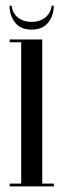

<svg xmlns="http://www.w3.org/2000/svg" viewBox="-20 -664 226 684"><path d="M14.5 0V-10H55.5V-513.5H14.5V-523.5H130.5V-10H172V0ZM92.5 -558.5Q53.5 -558.5 33.8 -583.5Q14 -608.5 14 -643.5H21.5Q24.5 -617 44 -601.5Q63.5 -586 92.5 -586Q121.5 -586 141 -601.5Q160.5 -617 164 -643.5H171.5Q171.5 -608.5 151.5 -583.5Q131.5 -558.5 92.5 -558.5Z"/></svg>

Font: Imbue 100pt
Style: Regular
Weight: 400
Designer: Tyler Finck
Foundry: Etcetera Type Company
Version: Version 1.102; ttfautohint (v1.8.3)